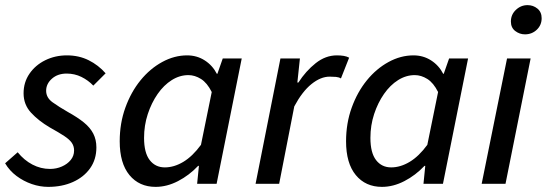

<svg xmlns="http://www.w3.org/2000/svg" viewBox="-23 -717 2133 749"><path d="M165 12Q133 12 101 1Q69 -10 41.5 -30.5Q14 -51 -3 -80L46 -123Q71 -92 103.5 -75Q136 -58 172 -58Q197 -58 218.5 -67.5Q240 -77 253 -93Q266 -109 266 -130Q266 -147 257 -160Q248 -173 227.5 -186.5Q207 -200 171 -220Q127 -246 98 -277.5Q69 -309 69 -353Q69 -396 92 -429.5Q115 -463 153.5 -482Q192 -501 238 -501Q285 -501 323 -482Q361 -463 389 -431L341 -383Q321 -404 294.5 -417Q268 -430 237 -430Q202 -430 179.5 -410Q157 -390 157 -363Q157 -336 182 -318Q207 -300 242 -280Q280 -259 304.5 -239Q329 -219 341 -195.5Q353 -172 353 -142Q353 -95 328.5 -60.5Q304 -26 261.5 -7Q219 12 165 12Z M584 12Q520 12 482 -34Q444 -80 444 -166Q444 -236 466 -297Q488 -358 525 -403.5Q562 -449 609.5 -475Q657 -501 707 -501Q745 -501 775.5 -481.5Q806 -462 823 -429H825L846 -489H920L822 0H746L753 -70H750Q715 -33 671.5 -10.5Q628 12 584 12ZM620 -64Q656 -64 692 -85.5Q728 -107 761 -152L803 -358Q785 -394 761 -409Q737 -424 712 -424Q678 -424 647 -404.5Q616 -385 592 -350.5Q568 -316 553.5 -272Q539 -228 539 -179Q539 -121 561 -92.5Q583 -64 620 -64Z M974 0 1071 -489H1147L1137 -395H1141Q1170 -440 1208.5 -470.5Q1247 -501 1291 -501Q1306 -501 1318 -499Q1330 -497 1339 -492L1307 -411Q1299 -416 1287.5 -417Q1276 -418 1263 -418Q1228 -418 1192 -389Q1156 -360 1125 -302L1066 0Z M1467 12Q1403 12 1365 -34Q1327 -80 1327 -166Q1327 -236 1349 -297Q1371 -358 1408 -403.5Q1445 -449 1492.5 -475Q1540 -501 1590 -501Q1628 -501 1658.5 -481.5Q1689 -462 1706 -429H1708L1729 -489H1803L1705 0H1629L1636 -70H1633Q1598 -33 1554.5 -10.5Q1511 12 1467 12ZM1503 -64Q1539 -64 1575 -85.5Q1611 -107 1644 -152L1686 -358Q1668 -394 1644 -409Q1620 -424 1595 -424Q1561 -424 1530 -404.5Q1499 -385 1475 -350.5Q1451 -316 1436.5 -272Q1422 -228 1422 -179Q1422 -121 1444 -92.5Q1466 -64 1503 -64Z M1856 0 1955 -489H2047L1949 0ZM2025 -583Q2004 -583 1987 -596Q1970 -609 1970 -633Q1970 -660 1989.5 -678.5Q2009 -697 2035 -697Q2057 -697 2073.5 -683.5Q2090 -670 2090 -646Q2090 -619 2071 -601Q2052 -583 2025 -583Z"/></svg>

Font: Source Sans 3 Medium
Style: Italic
Weight: 500
Italic angle: -11°
Designer: Paul D. Hunt
Foundry: Adobe
Version: Version 3.052;hotconv 1.1.0;makeotfexe 2.6.0